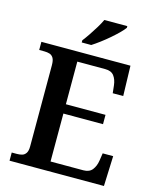

<svg xmlns="http://www.w3.org/2000/svg" viewBox="-134 -1023 910 1114"><g transform="rotate(15 321.0 -465.5)"><path d="M32 0V-49H63Q80 -49 94 -53Q108 -57 117 -70.5Q126 -84 126 -111V-598Q126 -628 117.5 -642Q109 -656 95 -660.5Q81 -665 63 -665H32V-714H567L572 -533H509L504 -579Q500 -614 483.5 -635.5Q467 -657 431 -657H263V-401H501V-345H263V-57H460Q496 -57 513.5 -79.5Q531 -102 536 -135L543 -181H606L599 0ZM259 -784Q274 -803 291.5 -829Q309 -855 325.5 -882Q342 -909 352 -931H490V-921Q481 -908 461 -888Q441 -868 415.5 -846Q390 -824 364 -804.5Q338 -785 316 -771H259Z"/></g></svg>

Font: Noto Serif Kannada SemiBold
Style: Regular
Weight: 600
Version: Version 2.003